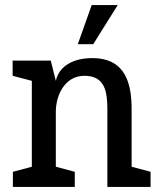

<svg xmlns="http://www.w3.org/2000/svg" viewBox="-20 -740 626 760"><path d="M405 0H576V-60L501 -80V-306C501 -405 480 -510 345 -510C272 -510 214 -480 201 -420L181 -500H30V-440L106 -420V-80L31 -60V0H276V-60L201 -80V-298C201 -362 236 -440 314 -440C395 -440 405 -378 405 -307ZM288 -565H349L446 -720H343Z"/></svg>

Font: Hermeneus One
Style: Regular
Weight: 400
Designer: Rodrigo Fuenzalida, Pablo Impallari
Foundry: Pablo Impallari, Rodrigo Fuenzalida
Version: Version 1.002